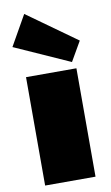

<svg xmlns="http://www.w3.org/2000/svg" viewBox="-94 -895 543 942"><g transform="rotate(-10 177.5 -423.5)"><path d="M303 -540V0H52V-540ZM343 -671 287 -574 12 -697 97 -847Z"/></g></svg>

Font: Pathway Extreme 8pt Thin 12pt Black
Style: Regular
Weight: 900
Version: Version 1.001;gftools[0.9.26]